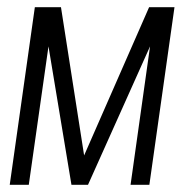

<svg xmlns="http://www.w3.org/2000/svg" viewBox="-20 -515 513 535"><path d="M7.1 0 77.1 -495H149.9L214.4 -81.9L395.5 -495H466.2L396.2 0H343.8L398.1 -385.8L225.2 0H179.1L115.1 -385.8L60.2 0Z"/></svg>

Font: Alumni Sans Thin
Style: Italic
Weight: 100
Italic angle: -8°
Designer: Robert E. Leuschke
Foundry: Robert E. Leuschke
Version: Version 1.016